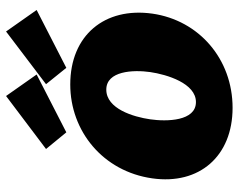

<svg xmlns="http://www.w3.org/2000/svg" viewBox="-97 -681 788 634"><g transform="rotate(-90 297.0 -364.0)"><path d="M297 -738 122 -606 177 -539 368 -637ZM510 -738 336 -606 390 -539 581 -637ZM258 10C419 10 547 -101 569 -255C591 -412 498 -526 335 -526C181 -526 48 -418 25 -255C3 -100 98 10 258 10ZM277 -111C214 -111 212 -207 220 -262C228 -318 255 -407 318 -407C380 -407 384 -318 376 -262C368 -207 339 -111 277 -111Z"/></g></svg>

Font: United Sans Black
Style: Italic
Weight: 900
Italic angle: -8°
Designer: Pablo Impallari, Rodrigo Fuenzalida (Modified by Dan O. Williams)
Version: Version 1.000;PS 001.000;hotconv 1.0.88;makeotf.lib2.5.64775